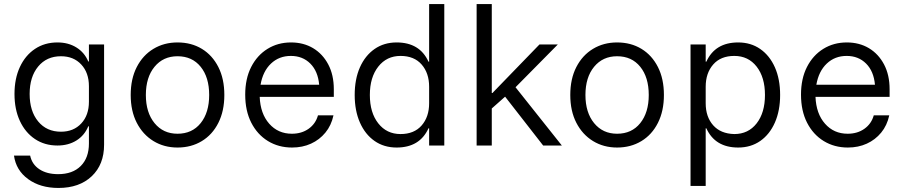

<svg xmlns="http://www.w3.org/2000/svg" viewBox="-20 -720 4473 950"><path d="M269.2 210Q179.2 210 119.2 166.2Q59.2 122.5 49.2 50H129.2Q138.3 93.3 175 117.5Q211.7 141.7 267.5 141.7Q339.2 141.7 379.6 101.3Q420 60.8 420 -10V-95H416.7Q398.3 -50 358.3 -25Q318.3 0 264.2 0Q200.8 0 152.9 -32.1Q105 -64.2 78.3 -121.7Q51.7 -179.2 51.7 -255Q51.7 -330.8 78.3 -388.3Q105 -445.8 152.9 -477.9Q200.8 -510 264.2 -510Q318.3 -510 358.3 -485Q398.3 -460 416.7 -415.8H420V-500H495V-4.2Q495 94.2 433.8 152.1Q372.5 210 269.2 210ZM281.7 -68.3Q344.2 -68.3 382.1 -109.2Q420 -150 420 -216.7V-293.3Q420 -360 382.1 -400.8Q344.2 -441.7 281.7 -441.7Q210.8 -441.7 168.8 -390.8Q126.7 -340 126.7 -255Q126.7 -170 168.8 -119.2Q210.8 -68.3 281.7 -68.3Z M858.3 10Q791.7 10 739.2 -22.1Q686.7 -54.2 656.7 -112.5Q626.7 -170.8 626.7 -250Q626.7 -330 656.7 -388.3Q686.7 -446.7 739.2 -478.3Q791.7 -510 858.3 -510Q926.7 -510 978.8 -478.3Q1030.8 -446.7 1060.4 -388.3Q1090 -330 1090 -250Q1090 -170.8 1060.4 -112.1Q1030.8 -53.3 978.3 -21.7Q925.8 10 858.3 10ZM858.3 -58.3Q930.8 -58.3 972.9 -110.8Q1015 -163.3 1015 -250Q1015 -337.5 972.9 -389.6Q930.8 -441.7 858.3 -441.7Q787.5 -441.7 744.6 -389.6Q701.7 -337.5 701.7 -250Q701.7 -163.3 744.6 -110.8Q787.5 -58.3 858.3 -58.3Z M1425 10Q1358.3 10 1305.8 -22.1Q1253.3 -54.2 1223.3 -112.9Q1193.3 -171.7 1193.3 -251.7Q1193.3 -330.8 1222.9 -388.8Q1252.5 -446.7 1303.8 -478.3Q1355 -510 1420 -510Q1481.7 -510 1529.2 -481.7Q1576.7 -453.3 1604.2 -401.2Q1631.7 -349.2 1631.7 -278.3V-240.8H1265Q1268.3 -157.5 1312.1 -107.9Q1355.8 -58.3 1424.2 -58.3Q1472.5 -58.3 1507.1 -82.9Q1541.7 -107.5 1553.3 -149.2H1630Q1619.2 -99.2 1590 -63.8Q1560.8 -28.3 1518.8 -9.2Q1476.7 10 1425 10ZM1269.2 -300.8H1559.2Q1553.3 -367.5 1515.4 -405.4Q1477.5 -443.3 1419.2 -443.3Q1360.8 -443.3 1320.8 -405.4Q1280.8 -367.5 1269.2 -300.8Z M1942.5 10Q1880 10 1833.3 -22.5Q1786.7 -55 1760.8 -113.8Q1735 -172.5 1735 -250Q1735 -328.3 1760.8 -386.7Q1786.7 -445 1833.3 -477.5Q1880 -510 1942.5 -510Q2056.7 -510 2100 -415H2103.3V-700H2178.3V0H2103.3V-85H2100Q2056.7 10 1942.5 10ZM1961.7 -56.7Q2029.2 -56.7 2066.2 -99.2Q2103.3 -141.7 2103.3 -209.2V-290.8Q2103.3 -358.3 2066.2 -400.8Q2029.2 -443.3 1961.7 -443.3Q1893.3 -443.3 1851.7 -390.4Q1810 -337.5 1810 -250Q1810 -162.5 1851.7 -109.6Q1893.3 -56.7 1961.7 -56.7Z M2338.3 0V-700H2413.3V-260H2416.7L2649.2 -500H2740L2530.8 -288.3L2760 0H2667.5L2479.2 -241.7L2413.3 -183.3V0Z M3033.3 10Q2966.7 10 2914.2 -22.1Q2861.7 -54.2 2831.7 -112.5Q2801.7 -170.8 2801.7 -250Q2801.7 -330 2831.7 -388.3Q2861.7 -446.7 2914.2 -478.3Q2966.7 -510 3033.3 -510Q3101.7 -510 3153.8 -478.3Q3205.8 -446.7 3235.4 -388.3Q3265 -330 3265 -250Q3265 -170.8 3235.4 -112.1Q3205.8 -53.3 3153.3 -21.7Q3100.8 10 3033.3 10ZM3033.3 -58.3Q3105.8 -58.3 3147.9 -110.8Q3190 -163.3 3190 -250Q3190 -337.5 3147.9 -389.6Q3105.8 -441.7 3033.3 -441.7Q2962.5 -441.7 2919.6 -389.6Q2876.7 -337.5 2876.7 -250Q2876.7 -163.3 2919.6 -110.8Q2962.5 -58.3 3033.3 -58.3Z M3396.7 200V-500H3471.7V-415H3475Q3518.3 -510 3632.5 -510Q3695 -510 3741.7 -477.5Q3788.3 -445 3814.2 -386.7Q3840 -328.3 3840 -250Q3840 -172.5 3814.2 -113.8Q3788.3 -55 3741.7 -22.5Q3695 10 3632.5 10Q3518.3 10 3475 -85H3471.7V200ZM3613.3 -56.7Q3682.5 -56.7 3723.8 -109.6Q3765 -162.5 3765 -250Q3765 -337.5 3723.8 -390.4Q3682.5 -443.3 3613.3 -443.3Q3545.8 -443.3 3508.8 -400.8Q3471.7 -358.3 3471.7 -290.8V-209.2Q3471.7 -141.7 3508.8 -100Q3545.8 -58.3 3613.3 -56.7Z M4175 10Q4108.3 10 4055.8 -22.1Q4003.3 -54.2 3973.3 -112.9Q3943.3 -171.7 3943.3 -251.7Q3943.3 -330.8 3972.9 -388.8Q4002.5 -446.7 4053.8 -478.3Q4105 -510 4170 -510Q4231.7 -510 4279.2 -481.7Q4326.7 -453.3 4354.2 -401.2Q4381.7 -349.2 4381.7 -278.3V-240.8H4015Q4018.3 -157.5 4062.1 -107.9Q4105.8 -58.3 4174.2 -58.3Q4222.5 -58.3 4257.1 -82.9Q4291.7 -107.5 4303.3 -149.2H4380Q4369.2 -99.2 4340 -63.8Q4310.8 -28.3 4268.8 -9.2Q4226.7 10 4175 10ZM4019.2 -300.8H4309.2Q4303.3 -367.5 4265.4 -405.4Q4227.5 -443.3 4169.2 -443.3Q4110.8 -443.3 4070.8 -405.4Q4030.8 -367.5 4019.2 -300.8Z"/></svg>

Font: Funnel Sans Light Light
Style: Regular
Weight: 300
Version: Version 1.000